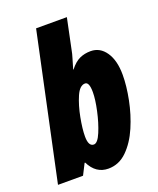

<svg xmlns="http://www.w3.org/2000/svg" viewBox="-155 -847 779 944"><g transform="rotate(-20 234.0 -375.0)"><path d="M248 10Q304 10 346 -31.5Q388 -73 415.5 -137Q443 -201 457 -271.5Q471 -342 471 -400Q471 -475 441 -519Q411 -563 362 -563Q330 -563 304 -551Q278 -539 253 -507H251Q259 -535 266.5 -559.5Q274 -584 276 -597L310 -760H149L-13 0H118L147 -57H150Q183 10 248 10ZM221 -126Q193 -126 193 -178Q193 -217 204 -275Q215 -333 234.5 -378Q254 -423 282 -423Q304 -423 304 -370Q304 -332 291.5 -274.5Q279 -217 260 -171.5Q241 -126 221 -126Z"/></g></svg>

Font: Noto Sans Display Condensed Black
Style: Italic
Weight: 900
Width: 3
Italic angle: -192°
Designer: Monotype Design Team
Foundry: Monotype Imaging Inc.
Version: Version 1.900